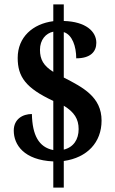

<svg xmlns="http://www.w3.org/2000/svg" viewBox="-20 -780 527 879"><path d="M224 -41V79H272V-43C379 -58 445 -128 445 -228C445 -336 360 -380 272 -425V-633C311 -621 329 -567 329 -513C395 -513 421 -544 421 -584C421 -636 373 -681 272 -684V-760H224V-683C130 -671 61 -610 61 -515C61 -429 97 -377 224 -318V-93C157 -106 128 -162 126 -258C84 -258 43 -235 43 -182C43 -117 90 -47 224 -41ZM224 -635V-451C179 -479 163 -508 163 -552C163 -598 190 -628 224 -635ZM272 -95V-296C320 -267 340 -235 340 -189C340 -142 317 -106 272 -95Z"/></svg>

Font: Noto Serif Tamil Condensed
Style: Bold Italic
Weight: 700
Width: 3
Italic angle: -12°
Designer: Indian Type Foundry, Tom Grace, and the Monotype Design Team
Foundry: Monotype Imaging Inc.
Version: Version 2.003